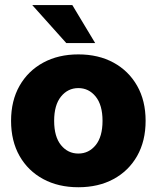

<svg xmlns="http://www.w3.org/2000/svg" viewBox="-20 -748 636 779"><path d="M297.9 11.7Q216.8 11.7 155.3 -21.5Q93.8 -54.7 59.3 -115.2Q24.9 -175.8 24.9 -257.8Q24.9 -339.4 59.3 -399.9Q93.8 -460.4 155.3 -493.9Q216.8 -527.3 297.9 -527.3Q379.4 -527.3 440.7 -493.9Q502 -460.4 536.4 -399.9Q570.8 -339.4 570.8 -257.8Q570.8 -175.8 536.4 -115.2Q502 -54.7 440.7 -21.5Q379.4 11.7 297.9 11.7ZM297.9 -125Q340.3 -125 368.2 -159.2Q396 -193.4 396 -257.8Q396 -321.8 368.2 -356.2Q340.3 -390.6 297.9 -390.6Q255.4 -390.6 227.5 -356.2Q199.7 -321.8 199.7 -257.8Q199.7 -193.4 227.5 -159.2Q255.4 -125 297.9 -125ZM249 -573.2 110.8 -727.5H273.4L366.2 -573.2Z"/></svg>

Font: Inter Display Extra Bold
Style: Regular
Weight: 800
Designer: Rasmus Andersson
Foundry: rsms
Version: Version 4.000;git-4fc901f